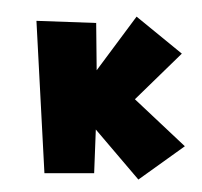

<svg xmlns="http://www.w3.org/2000/svg" viewBox="-44 -603 658 624"><g transform="rotate(5 285.0 -291.5)"><path d="M54 -516 123 -25 284 -39 277 -181 429 -31 570 -152 395 -290 534 -451 377 -558 263 -373 248 -526Z"/></g></svg>

Font: Super Mario
Style: Regular
Weight: 400
Version: Version 1.0